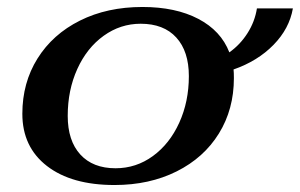

<svg xmlns="http://www.w3.org/2000/svg" viewBox="-20 -520 859 550"><path d="M649 -321Q650 -313 650 -296Q650 -207 607 -137.5Q564 -68 486 -29Q408 10 308 10Q185 10 114.5 -44.5Q44 -99 44 -194Q44 -283 87.5 -352.5Q131 -422 209 -461Q287 -500 388 -500Q483 -500 548 -466Q613 -432 637 -370Q668 -392 689 -425Q710 -458 716 -496H819Q809 -438 763.5 -391.5Q718 -345 649 -321ZM521 -302Q521 -373 485 -412.5Q449 -452 383 -452Q325 -452 277 -417.5Q229 -383 201.5 -322.5Q174 -262 174 -188Q174 -117 210 -77.5Q246 -38 311 -38Q370 -38 418 -73Q466 -108 493.5 -168.5Q521 -229 521 -302Z"/></svg>

Font: Fahkwang SemiBold
Style: Italic
Weight: 600
Italic angle: -10°
Version: Version 1.000; ttfautohint (v1.6)